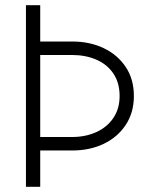

<svg xmlns="http://www.w3.org/2000/svg" viewBox="-20 -720 578 740"><path d="M80 -700V0H135V-700ZM110 -508H258Q310 -508 351.5 -490Q393 -472 417 -436.5Q441 -401 441 -350Q441 -301 417 -265.5Q393 -230 351.5 -211Q310 -192 258 -192H110V-140H258Q326 -140 379.5 -165.5Q433 -191 464.5 -238.5Q496 -286 496 -350Q496 -415 464.5 -462Q433 -509 379.5 -534.5Q326 -560 258 -560H110Z"/></svg>

Font: Jost Light
Style: Regular
Weight: 300
Version: Version 3.710